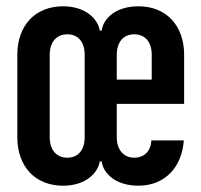

<svg xmlns="http://www.w3.org/2000/svg" viewBox="-20 -580 640 610"><path d="M180 10C256 10 292 -34 297 -67H303C307 -34 342 10 420 10C502 10 558 -47 564 -134H461C459 -99 438 -79 406 -79C373 -79 351 -104 351 -144V-250H565V-406C565 -499 508 -560 420 -560C342 -560 307 -516 303 -483H297C292 -516 256 -560 180 -560C92 -560 35 -499 35 -406V-144C35 -51 92 10 180 10ZM194 -79C159 -79 138 -104 138 -144V-406C138 -446 159 -471 194 -471C228 -471 249 -447 249 -406V-144C249 -103 228 -79 194 -79ZM351 -327V-406C351 -446 372 -471 406 -471C441 -471 462 -447 462 -406V-327Z"/></svg>

Font: JetBrains Mono
Style: Bold
Weight: 558
Monospace: yes
Designer: Philipp Nurullin, Konstantin Bulenkov
Foundry: JetBrains
Version: Version 2.305